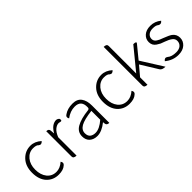

<svg xmlns="http://www.w3.org/2000/svg" viewBox="104 -1714 2645 2645"><g transform="rotate(-45 1426.5 -391.0)"><path d="M300 13Q193 13 124 -61Q56 -136 56 -266Q56 -395 128 -471Q200 -547 303 -547Q386 -547 459 -482Q426 -442 390 -469Q369 -496 304 -496Q224 -496 170 -431Q117 -367 117 -266Q117 -164 168 -100Q219 -37 303 -37Q376 -37 442 -96Q471 -56 435 -29Q390 13 300 13Z M657 0Q599 0 599 -40V-533Q647 -533 649 -493L654 -434Q717 -547 807 -547Q861 -535 852 -496Q849 -483 836 -485L800 -492Q761 -492 722 -459Q684 -427 657 -358V0Z M1052 13Q984 13 940 -25Q897 -63 897 -134Q897 -221 977 -267Q1058 -314 1212 -331Q1237 -335 1236 -363Q1241 -496 1115 -496Q1028 -496 947 -435Q921 -477 959 -500Q1024 -547 1123 -547Q1213 -547 1254 -490Q1295 -434 1295 -338V0Q1246 0 1243 -40L1240 -68Q1139 13 1052 13ZM1064 -36Q1142 -36 1237 -119V-292Q1084 -274 1019 -237Q955 -200 955 -137Q955 -85 985 -60Q1016 -36 1064 -36Z M1681 13Q1574 13 1505 -61Q1437 -136 1437 -266Q1437 -395 1509 -471Q1581 -547 1684 -547Q1767 -547 1840 -482Q1807 -442 1771 -469Q1750 -496 1685 -496Q1605 -496 1551 -431Q1498 -367 1498 -266Q1498 -164 1549 -100Q1600 -37 1684 -37Q1757 -37 1823 -96Q1852 -56 1816 -29Q1771 13 1681 13Z M2038 0Q1980 0 1980 -40V-795Q2038 -795 2038 -755V-219L2295 -533Q2361 -533 2336 -503L2187 -321L2389 0Q2325 0 2305 -34L2153 -280L2038 -144V0Z M2632 13Q2525 13 2436 -60Q2467 -102 2503 -75Q2548 -35 2635 -35Q2693 -35 2725 -63Q2757 -92 2757 -136Q2757 -178 2722 -203Q2688 -229 2628 -250Q2590 -263 2567 -273Q2545 -284 2518 -302Q2491 -320 2478 -345Q2465 -370 2465 -403Q2465 -464 2511 -505Q2558 -547 2640 -547Q2726 -547 2795 -490Q2764 -450 2725 -474Q2700 -498 2639 -498Q2582 -498 2552 -471Q2523 -445 2523 -406Q2523 -385 2532 -369Q2541 -353 2561 -340Q2581 -327 2597 -320Q2613 -313 2643 -302Q2732 -268 2762 -246Q2815 -206 2815 -139Q2815 -75 2766 -31Q2717 13 2632 13Z"/></g></svg>

Font: Swei Half Moon CJK SC
Style: Light
Weight: 300
Version: Version 2.071